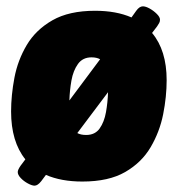

<svg xmlns="http://www.w3.org/2000/svg" viewBox="-20 -565 560 606"><path d="M89 21Q81 21 68 14Q55 7 45.5 -3Q36 -13 36 -22Q36 -29 45 -42L60 -62Q15 -118 15 -213Q15 -264 25.5 -319.5Q36 -375 64.5 -423Q93 -471 145.5 -501Q198 -531 280 -531Q347 -531 395 -510L410 -531Q420 -545 431 -545Q440 -545 452.5 -538Q465 -531 475 -521Q485 -511 485 -503Q485 -497 482.5 -492.5Q480 -488 476 -482L460 -461Q506 -406 506 -312Q506 -260 495 -204.5Q484 -149 455.5 -100.5Q427 -52 375 -22Q323 8 240 8Q173 8 125 -13L110 7Q99 21 89 21ZM269 -384Q241 -384 226 -363Q211 -342 205.5 -311Q200 -280 199 -248L296 -378Q285 -384 269 -384ZM252 -139Q280 -139 294.5 -159.5Q309 -180 314.5 -211Q320 -242 321 -274L224 -145Q235 -139 252 -139Z"/></svg>

Font: Asap Semi Condensed Semi Condensed Black
Style: Italic
Weight: 900
Width: 4
Italic angle: -6°
Designer: Pablo Cosgaya
Foundry: Omnibus-Type
Version: Version 3.001; ttfautohint (v1.8.4.7-5d5b)